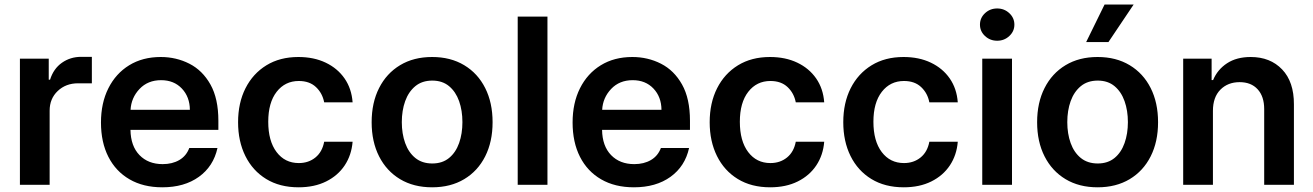

<svg xmlns="http://www.w3.org/2000/svg" viewBox="-20 -799 5678 830"><path d="M66.1 0V-545.5H190.7V-454.5H196.4Q211.3 -502.1 247.7 -527.7Q284.1 -553.3 331 -553.3H377.1V-438.9H317.5Q264.6 -438.9 229.6 -405.7Q194.6 -372.5 194.6 -320.7V0Z M681.5 10.7Q599.4 10.7 540 -23.8Q480.5 -58.2 448.5 -121.1Q416.5 -183.9 416.5 -269.5Q416.5 -353.7 448.5 -417.4Q480.5 -481.2 538.5 -516.9Q596.6 -552.6 674.7 -552.6Q741.8 -552.6 798.7 -523.6Q855.5 -494.7 889.7 -433.8Q924 -372.9 924 -277V-237.6H544Q545.1 -167.6 582.9 -128.6Q620.7 -89.5 683.2 -89.5Q724.8 -89.5 755 -107.1Q785.2 -124.6 798.3 -159.1H920.1Q902.7 -79.9 839.8 -34.6Q777 10.7 681.5 10.7ZM544.4 -324.2H800.8Q800.4 -380 766.2 -416.2Q731.9 -452.4 676.5 -452.4Q619 -452.4 583.1 -414.4Q547.2 -376.4 544.4 -324.2Z M1270.6 10.7Q1189.3 10.7 1130.7 -25.2Q1072.1 -61.1 1040.7 -124.6Q1009.2 -188.2 1009.2 -270.6Q1009.2 -354 1041.2 -417.4Q1073.2 -480.8 1131.6 -516.7Q1190 -552.6 1269.9 -552.6Q1336.6 -552.6 1387.8 -528.2Q1438.9 -503.9 1469.5 -459.9Q1500 -415.8 1504.3 -356.5H1381.4Q1373.9 -396 1346.1 -422.4Q1318.2 -448.9 1271.7 -448.9Q1212.4 -448.9 1176 -402.2Q1139.6 -355.5 1139.6 -272.7Q1139.6 -189.3 1175.6 -141.7Q1211.6 -94.1 1271.7 -94.1Q1313.9 -94.1 1343.6 -118.3Q1373.2 -142.4 1381.4 -186.4H1504.3Q1499.6 -128.6 1470.2 -84.2Q1440.7 -39.8 1389.9 -14.6Q1339.1 10.7 1270.6 10.7Z M1848 10.7Q1768.1 10.7 1709.5 -24.5Q1650.9 -59.7 1618.8 -123Q1586.6 -186.4 1586.6 -270.6Q1586.6 -355.1 1618.8 -418.5Q1650.9 -481.9 1709.5 -517.2Q1768.1 -552.6 1848 -552.6Q1927.9 -552.6 1986.7 -517.2Q2045.5 -481.9 2077.4 -418.5Q2109.4 -355.1 2109.4 -270.6Q2109.4 -186.4 2077.4 -123Q2045.5 -59.7 1986.7 -24.5Q1927.9 10.7 1848 10.7ZM1848.7 -92.3Q1892.4 -92.3 1921.3 -116.1Q1950.3 -139.9 1964.7 -180.6Q1979 -221.2 1979 -271Q1979 -321 1964.7 -361.7Q1950.3 -402.3 1921.3 -426.5Q1892.4 -450.6 1848.7 -450.6Q1804.7 -450.6 1775.4 -426.5Q1746.1 -402.3 1731.5 -361.7Q1717 -321 1717 -271Q1717 -221.2 1731.5 -180.6Q1746.1 -139.9 1775.4 -116.1Q1804.7 -92.3 1848.7 -92.3Z M2346.6 -727.3V0H2218V-727.3Z M2720.2 10.7Q2638.1 10.7 2578.7 -23.8Q2519.2 -58.2 2487.2 -121.1Q2455.3 -183.9 2455.3 -269.5Q2455.3 -353.7 2487.2 -417.4Q2519.2 -481.2 2577.2 -516.9Q2635.3 -552.6 2713.4 -552.6Q2780.5 -552.6 2837.4 -523.6Q2894.2 -494.7 2928.4 -433.8Q2962.7 -372.9 2962.7 -277V-237.6H2582.7Q2583.8 -167.6 2621.6 -128.6Q2659.4 -89.5 2721.9 -89.5Q2763.5 -89.5 2793.7 -107.1Q2823.9 -124.6 2837 -159.1H2958.8Q2941.4 -79.9 2878.6 -34.6Q2815.7 10.7 2720.2 10.7ZM2583.1 -324.2H2839.5Q2839.1 -380 2804.9 -416.2Q2770.6 -452.4 2715.2 -452.4Q2657.7 -452.4 2621.8 -414.4Q2585.9 -376.4 2583.1 -324.2Z M3309.3 10.7Q3228 10.7 3169.4 -25.2Q3110.8 -61.1 3079.4 -124.6Q3047.9 -188.2 3047.9 -270.6Q3047.9 -354 3079.9 -417.4Q3111.9 -480.8 3170.3 -516.7Q3228.7 -552.6 3308.6 -552.6Q3375.4 -552.6 3426.5 -528.2Q3477.6 -503.9 3508.2 -459.9Q3538.7 -415.8 3543 -356.5H3420.1Q3412.6 -396 3384.8 -422.4Q3356.9 -448.9 3310.4 -448.9Q3251.1 -448.9 3214.7 -402.2Q3178.3 -355.5 3178.3 -272.7Q3178.3 -189.3 3214.3 -141.7Q3250.4 -94.1 3310.4 -94.1Q3352.6 -94.1 3382.3 -118.3Q3411.9 -142.4 3420.1 -186.4H3543Q3538.4 -128.6 3508.9 -84.2Q3479.4 -39.8 3428.6 -14.6Q3377.8 10.7 3309.3 10.7Z M3886.7 10.7Q3805.4 10.7 3746.8 -25.2Q3688.2 -61.1 3656.8 -124.6Q3625.4 -188.2 3625.4 -270.6Q3625.4 -354 3657.3 -417.4Q3689.3 -480.8 3747.7 -516.7Q3806.1 -552.6 3886 -552.6Q3952.8 -552.6 4003.9 -528.2Q4055 -503.9 4085.6 -459.9Q4116.1 -415.8 4120.4 -356.5H3997.5Q3990.1 -396 3962.2 -422.4Q3934.3 -448.9 3887.8 -448.9Q3828.5 -448.9 3792.1 -402.2Q3755.7 -355.5 3755.7 -272.7Q3755.7 -189.3 3791.7 -141.7Q3827.8 -94.1 3887.8 -94.1Q3930 -94.1 3959.7 -118.3Q3989.3 -142.4 3997.5 -186.4H4120.4Q4115.8 -128.6 4086.3 -84.2Q4056.8 -39.8 4006 -14.6Q3955.3 10.7 3886.7 10.7Z M4226.2 0V-545.5H4354.8V0ZM4290.8 -622.9Q4259.9 -622.9 4238.1 -643.3Q4216.3 -663.7 4216.3 -692.5Q4216.3 -721.6 4238.1 -742Q4259.9 -762.4 4290.8 -762.4Q4321.4 -762.4 4343.2 -742Q4365.1 -721.6 4365.1 -692.5Q4365.1 -663.7 4343.2 -643.3Q4321.4 -622.9 4290.8 -622.9Z M4724.8 10.7Q4644.9 10.7 4586.3 -24.5Q4527.7 -59.7 4495.6 -123Q4463.4 -186.4 4463.4 -270.6Q4463.4 -355.1 4495.6 -418.5Q4527.7 -481.9 4586.3 -517.2Q4644.9 -552.6 4724.8 -552.6Q4804.7 -552.6 4863.5 -517.2Q4922.2 -481.9 4954.2 -418.5Q4986.2 -355.1 4986.2 -270.6Q4986.2 -186.4 4954.2 -123Q4922.2 -59.7 4863.5 -24.5Q4804.7 10.7 4724.8 10.7ZM4725.5 -92.3Q4769.2 -92.3 4798.1 -116.1Q4827.1 -139.9 4841.4 -180.6Q4855.8 -221.2 4855.8 -271Q4855.8 -321 4841.4 -361.7Q4827.1 -402.3 4798.1 -426.5Q4769.2 -450.6 4725.5 -450.6Q4681.5 -450.6 4652.2 -426.5Q4622.9 -402.3 4608.3 -361.7Q4593.8 -321 4593.8 -271Q4593.8 -221.2 4608.3 -180.6Q4622.9 -139.9 4652.2 -116.1Q4681.5 -92.3 4725.5 -92.3ZM4675.4 -617.2 4755 -779.5H4880.7L4771.7 -617.2Z M5223.4 -319.6V0H5094.8V-545.5H5217.7V-452.8H5224.1Q5242.9 -498.2 5284.3 -525.4Q5325.6 -552.6 5386.7 -552.6Q5471.2 -552.6 5522.5 -498.9Q5573.9 -445.3 5573.5 -347.3V0H5445V-327.4Q5445 -382.1 5416.7 -413Q5388.5 -443.9 5338.8 -443.9Q5288 -443.9 5255.7 -411.4Q5223.4 -378.9 5223.4 -319.6Z"/></svg>

Font: Inter Zeller Semi Bold
Style: Regular
Weight: 600
Designer: Rasmus Andersson; Joe Bland
Foundry: zeller
Version: Version 3.015;git-dec3a8cb1